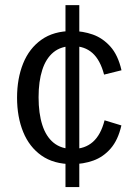

<svg xmlns="http://www.w3.org/2000/svg" viewBox="-20 -632 519 753"><path d="M236.8 101.6V-611.8H291V101.6ZM262.7 11.7Q190.9 11.7 143.1 -21.7Q95.2 -55.2 71 -114.3Q46.9 -173.3 46.9 -249Q46.9 -324.2 70.8 -383.3Q94.7 -442.4 142.6 -476.3Q190.4 -510.3 262.7 -510.3Q304.7 -510.3 343.8 -496.6Q382.8 -482.9 412.8 -449.5Q442.9 -416 456.5 -356.4L388.2 -339.4Q373 -397 342.5 -424.1Q312 -451.2 265.1 -451.2Q219.2 -451.2 189.7 -427Q160.2 -402.8 145.8 -357.9Q131.3 -313 131.3 -250.5Q131.3 -187 146 -141.6Q160.6 -96.2 190.4 -72Q220.2 -47.9 265.1 -47.9Q313 -47.9 344.2 -75.4Q375.5 -103 390.1 -160.2L456.1 -140.1Q442.9 -82.5 413.8 -49.3Q384.8 -16.1 345.7 -2.2Q306.6 11.7 262.7 11.7Z"/></svg>

Font: Pontano Sans
Style: Regular
Weight: 400
Designer: Vernon Adams
Foundry: Vernon Adams
Version: Version 2.001